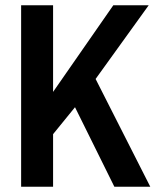

<svg xmlns="http://www.w3.org/2000/svg" viewBox="-20 -707 601 727"><path d="M60 0V-687H181V-359L409 -687H543L342 -408L549 0H413L264 -301L181 -199V0Z"/></svg>

Font: Archivo SemiBold Condensed
Style: Regular
Weight: 600
Width: 3
Version: Version 2.001